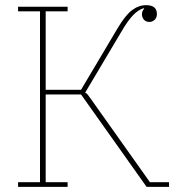

<svg xmlns="http://www.w3.org/2000/svg" viewBox="-20 -724 690 744"><path d="M50 -18H135V-680H50V-698H242V-680H157V-376H294L436 -615Q465 -664 491 -684Q517 -704 546 -704Q588 -704 588 -670Q588 -655 579 -647Q570 -639 559 -639Q545 -639 537.5 -648Q530 -657 530 -668Q530 -676 532.5 -681Q535 -686 539 -691L536 -692Q516 -686 496 -665.5Q476 -645 452 -604L310 -365Q315 -363 318.5 -359Q322 -355 329 -345L561 -18H635V0H548L294 -358H157V-18H242V0H50Z"/></svg>

Font: IBM Plex Serif Thin
Style: Regular
Weight: 100
Designer: Mike Abbink, Paul van der Laan, Pieter van Rosmalen
Foundry: Bold Monday
Version: Version 3.001